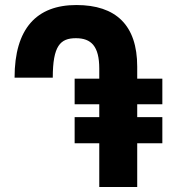

<svg xmlns="http://www.w3.org/2000/svg" viewBox="-20 -744 672 764"><path d="M277 -278V-174H375V0H526V-174H626V-278H526V-329H626V-431H526V-479C526 -644 441 -724 284 -724C126 -724 38 -631 38 -435H190C190 -562 220 -592 282 -592C343 -592 375 -560 375 -471V-431H277V-329H375V-278Z"/></svg>

Font: Noto Sans Armenian ExtraCondensed ExtraBold
Style: Regular
Weight: 800
Width: 2
Designer: Monotype Design Team
Foundry: Monotype Imaging Inc.
Version: Version 2.008